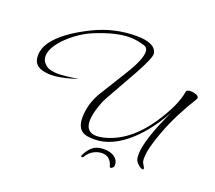

<svg xmlns="http://www.w3.org/2000/svg" viewBox="-129 -814 1261 1128"><g transform="rotate(20 502.0 -250.0)"><path d="M589 50Q633 50 658 68.5Q683 87 683 117Q683 126 676.5 133Q670 140 664 140Q658 140 656 132Q650 107 633 91.5Q616 76 588 76Q563 76 536.5 90Q510 104 491 136Q488 139 484 139Q481 139 479 136.5Q477 134 479 130Q493 96 519.5 73Q546 50 589 50ZM845 84Q826 84 802 55Q791 41 791 12Q791 -83 888 -287Q821 -165 737 -86Q628 16 515 16Q504 16 492 15Q480 14 469 12Q407 0 407 -81Q407 -123 419 -165Q431 -207 456 -248L563 -421Q595 -473 610 -510Q625 -547 625 -569Q625 -597 601 -604Q553 -619 508 -619Q424 -619 300 -569Q219 -536 151 -471Q80 -402 80 -346Q80 -314 110 -291Q134 -273 191 -273Q202 -273 232 -276Q262 -279 311 -286L276 -276Q235 -264 203.5 -258.5Q172 -253 149 -253Q115 -253 86 -262Q37 -278 37 -334Q37 -379 65 -419Q124 -503 284 -581Q407 -640 542 -640Q660 -640 673 -580Q679 -554 611 -432Q575 -368 552.5 -328Q530 -288 517 -265Q504 -242 497 -229Q490 -216 486 -206.5Q482 -197 477 -183Q454 -120 454 -79Q454 -7 522 -7Q530 -7 540 -8.5Q550 -10 561 -12Q714 -47 827 -215Q910 -338 926 -431Q927 -444 954 -444Q972 -444 988 -437.5Q1004 -431 1004 -420Q1004 -419 1002 -413Q962 -349 929.5 -285Q897 -221 873 -157Q829 -42 829 20Q829 42 836 52Q849 71 849 80Q849 84 845 84Z"/></g></svg>

Font: Ephesis
Style: Regular
Weight: 400
Designer: Robert E. Leuschke
Foundry: Robert E. Leuschke
Version: Version 1.010; ttfautohint (v1.8.3)